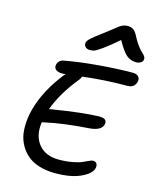

<svg xmlns="http://www.w3.org/2000/svg" viewBox="-140 -1071 950 1173"><g transform="rotate(15 334.5 -485.0)"><path d="M334 -774.9Q314.9 -774.9 304.7 -785.6Q294.4 -796.4 296.9 -812Q299.3 -824.2 316.9 -840.8Q334.5 -857.4 396 -902.8Q415.5 -917.5 438.7 -936Q461.9 -954.6 470.5 -960.7Q479 -966.8 491.5 -971.9Q503.9 -977.1 518.1 -977.1Q542.5 -977.1 557.1 -966.3Q571.8 -955.6 585.9 -926.8Q600.6 -897.5 617.9 -875Q635.3 -852.5 646.2 -843.3Q657.2 -834 663.8 -823.7Q670.4 -813.5 668 -801.8Q666 -790.5 653.8 -783.2Q641.6 -775.9 626 -775.9Q590.3 -775.9 564.7 -797.4Q539.1 -818.8 502.9 -883.8Q445.3 -834 409.9 -808.8Q374.5 -783.7 361.8 -779.3Q349.1 -774.9 334 -774.9ZM168.9 -273.9Q167 -272.9 164.1 -272.9Q151.9 -185.5 195.3 -132.3Q238.8 -79.1 323.2 -79.1Q370.6 -79.1 409.4 -86.7Q448.2 -94.2 467.8 -103Q487.3 -111.8 503.7 -119.4Q520 -127 527.8 -127Q544.4 -127 551.3 -116.5Q558.1 -106 555.2 -88.9Q547.9 -51.8 485.4 -22.5Q422.9 6.8 323.2 6.8Q264.6 6.8 217.8 -8.5Q170.9 -23.9 140.9 -51.8Q110.8 -79.6 92.5 -118.2Q74.2 -156.7 72 -202.9Q69.8 -249 79.1 -300.8Q106.4 -431.6 201.2 -560.1Q217.3 -582.5 229 -594.2Q217.3 -592.8 208 -592.8Q179.7 -592.8 166.5 -604.5Q153.3 -616.2 157.2 -634.8Q159.7 -647 168.9 -657.2Q178.2 -667.5 193.8 -670.9Q290.5 -689 411.1 -699Q531.7 -709 623 -709Q647.5 -709 659.2 -696.8Q670.9 -684.6 667 -666Q658.2 -623 610.8 -623Q470.2 -623 330.1 -606Q327.1 -594.7 316.9 -582Q226.6 -472.2 186 -361.8Q189 -361.8 196.8 -363.8Q389.6 -395.5 493.2 -397.9Q522.5 -397.9 532.7 -388.7Q543 -379.4 540 -361.8Q531.2 -317.4 451.2 -312Q300.3 -302.7 168.9 -273.9Z"/></g></svg>

Font: Shantell Sans Normal
Style: Italic
Weight: 400
Italic angle: -11.31°
Designer: Stephen Nixon, Anya Danilova, Shantell Martin
Foundry: Arrow Type
Version: Version 1.006;[559af2be0]